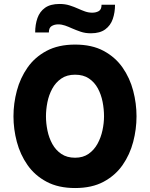

<svg xmlns="http://www.w3.org/2000/svg" viewBox="-20 -937 757 969"><path d="M359 12Q274.5 12 215 -19.8Q155.5 -51.5 118.8 -104.2Q82 -157 65 -221Q48 -285 48 -350Q48 -415 65 -479Q82 -543 118.8 -595.8Q155.5 -648.5 215 -680.2Q274.5 -712 359 -712Q444 -712 503 -680.2Q562 -648.5 598.8 -595.8Q635.5 -543 652.2 -479Q669 -415 669 -350Q669 -285 652.2 -221Q635.5 -157 598.8 -104.2Q562 -51.5 503 -19.8Q444 12 359 12ZM359 -141Q399 -141 427 -160.5Q455 -180 472.2 -211.5Q489.5 -243 497.2 -279.5Q505 -316 505 -350Q505 -386 497.8 -423Q490.5 -460 473.8 -491Q457 -522 428.8 -541Q400.5 -560 359 -560Q317 -560 288.8 -540.2Q260.5 -520.5 243.5 -489Q226.5 -457.5 219.2 -420.8Q212 -384 212 -350Q212 -315 219.5 -278.2Q227 -241.5 244.2 -210.2Q261.5 -179 289.8 -160Q318 -141 359 -141ZM438.5 -769Q410 -769 386.8 -777Q363.5 -785 343 -794Q325.5 -802 308.5 -808Q291.5 -814 273.5 -814Q255 -814 240.8 -805.5Q226.5 -797 226.5 -773H157.5Q157.5 -813 169 -845.8Q180.5 -878.5 207.5 -897.8Q234.5 -917 280.5 -917Q308.5 -917 331.2 -909.8Q354 -902.5 374 -893.5Q391.5 -885.5 409.2 -879.2Q427 -873 445.5 -873Q464.5 -873 478.5 -881Q492.5 -889 492.5 -913H560.5Q560.5 -874 549.2 -841.2Q538 -808.5 511.2 -788.8Q484.5 -769 438.5 -769Z"/></svg>

Font: Overpass Black
Style: Regular
Weight: 900
Designer: Delve Withrington, Dave Bailey, Thomas Jockin
Foundry: Delve Fonts LLC
Version: Version 4.000; ttfautohint (v1.8.3)